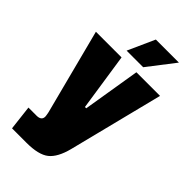

<svg xmlns="http://www.w3.org/2000/svg" viewBox="-248 -727 942 942"><g transform="rotate(45 222.5 -256.5)"><path d="M445 -479 321 14Q302 88 265 117.5Q228 147 144 147H44L29 18H85Q119 18 119 -9Q119 -15 115 -35L0 -479H178L223 -180H232L281 -479ZM395 -660 287 -520H172L235 -660Z"/></g></svg>

Font: Passion One
Style: Regular
Weight: 400
Designer: Alejandro Lo Celso
Foundry: Fontstage
Version: Version 1.001